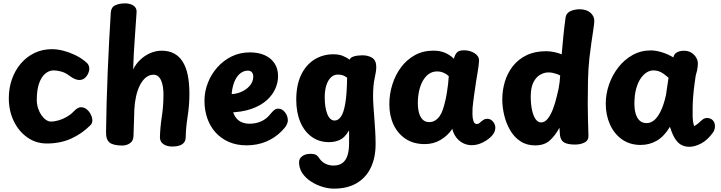

<svg xmlns="http://www.w3.org/2000/svg" viewBox="-20 -853 4278 1140"><path d="M480.8 -492.2Q498 -479.6 504.2 -469Q510.3 -458.4 510.3 -444.3Q510.3 -432.3 503.4 -416.5Q496.4 -400.7 483.2 -389.3Q469.9 -378 450.1 -378Q438.3 -378 423.3 -384.5Q408.3 -391 388.3 -406Q365.3 -423 340.7 -429Q316.1 -435 298.1 -435Q272.6 -435 249.7 -416.6Q226.8 -398.1 212.6 -359.6Q198.4 -321 198.4 -260Q198.4 -233.3 206.3 -209.6Q214.1 -185.9 226.4 -168.5Q238.7 -151.1 253.4 -141.1Q268.1 -131.1 282.7 -131.1Q302.8 -131.1 327.2 -138.2Q351.7 -145.3 375.2 -158.5Q398.7 -171.7 413.9 -187.7Q429.4 -204 440.1 -210.2Q450.7 -216.4 460.8 -216.4Q479.8 -216.4 495.2 -203.7Q510.7 -191 519.5 -172.3Q528.3 -153.7 528.3 -137Q528.3 -121 516.3 -109Q465.3 -58 401.3 -29.5Q337.3 -1 258.3 -1Q193.3 -1 142.2 -37.1Q91.1 -73.1 61.7 -134.1Q32.3 -195.1 32.3 -270Q32.3 -330 50.9 -382.8Q69.4 -435.6 103.6 -475.6Q137.7 -515.7 184.6 -538.3Q231.6 -561 288.3 -561Q321.2 -561 356 -551.9Q390.8 -542.9 423.2 -527.5Q455.7 -512.1 480.8 -492.2Z M637.8 -778Q639.8 -809.9 663.7 -821.4Q687.6 -833 725.2 -833Q739.3 -833 755.2 -828.1Q771 -823.2 781.8 -811.1Q792.6 -799 790.8 -778Q786.6 -706.1 780.1 -622.1Q773.6 -538 770.6 -441Q786.1 -472.9 812.4 -497.9Q838.7 -523 871.8 -537.5Q905 -552 939.6 -552Q982.7 -552 1013.9 -535.2Q1045.2 -518.3 1065.4 -485.6Q1085.7 -452.8 1095.1 -405.3Q1104.6 -357.8 1104.6 -297Q1104.6 -228.9 1094.1 -161.8Q1083.6 -94.7 1082.6 -38Q1082.6 -11 1062.4 3Q1042.3 17 1001.6 17Q971.6 17 950.6 3Q929.6 -11 929.6 -38Q930.6 -92.9 940.6 -158.5Q950.6 -224.1 950.6 -292Q950.6 -314.4 947.6 -335.2Q944.6 -355.9 937.7 -372.7Q930.9 -389.4 919.5 -399.4Q908.1 -409.4 892.1 -409.4Q866 -409.4 845.4 -392.4Q824.9 -375.3 810.3 -346.1Q795.8 -316.9 787.7 -279.9Q779.6 -242.9 777.6 -203Q777.6 -192.6 776.7 -170.7Q775.8 -148.9 775.2 -123.9Q774.6 -99 773.6 -77.6Q772.6 -56.1 772.6 -44.9Q771.6 -15.9 751.4 -2.4Q731.3 11.1 706.6 11.1Q653.3 11.1 630.9 -6.4Q608.6 -23.9 609.6 -69.9Q610.6 -151.9 613.1 -243.9Q615.6 -335.9 619.6 -430Q623.6 -524.1 628.2 -612.9Q632.8 -701.7 637.8 -778Z M1443.7 9.9Q1385 9.9 1338.6 -10.4Q1292.2 -30.7 1259.9 -66.6Q1227.6 -102.4 1210.8 -150.7Q1194 -199 1194 -255Q1194 -309 1214 -360.5Q1234 -412 1270.3 -453Q1306.6 -494 1355.6 -518Q1404.7 -542 1463.8 -542Q1514.4 -542 1552.2 -525Q1589.9 -508 1610.4 -476.3Q1631 -444.7 1631 -400.6Q1631 -364.1 1615.1 -327.2Q1599.2 -290.2 1564.7 -258.6Q1530.2 -227 1473.6 -206.7Q1416.9 -186.4 1335.1 -184.9L1334.3 -294.1Q1374 -291.9 1407.6 -305.4Q1441.2 -318.9 1462.4 -343.2Q1483.7 -367.6 1483.7 -398.4Q1483.7 -414.4 1475.4 -424Q1467.1 -433.6 1451.3 -433.6Q1433 -433.6 1415.7 -423.5Q1398.3 -413.4 1384.6 -392.6Q1370.8 -371.7 1362.6 -339.3Q1354.4 -307 1354.4 -262.7Q1354.4 -205.3 1369.2 -174.1Q1383.9 -142.8 1408.1 -130.6Q1432.2 -118.4 1461 -118.4Q1500 -118.4 1531.6 -132.8Q1563.1 -147.1 1585.7 -176.1Q1597.1 -190.6 1608 -199.3Q1618.9 -208 1632 -208Q1655 -208 1672 -186.4Q1689 -164.8 1689 -138Q1689 -125 1680.9 -109.9Q1672.8 -94.8 1652 -74Q1611.9 -33.4 1559.1 -11.8Q1506.3 9.9 1443.7 9.9Z M1739 -261Q1739 -347 1767.4 -407.2Q1795.9 -467.3 1846 -499Q1896.1 -530.7 1959.1 -530.7Q1992.3 -530.7 2015.4 -521.2Q2038.4 -511.8 2056 -498.7Q2060.8 -510.3 2073.7 -515.5Q2086.6 -520.7 2102.4 -522.7Q2118.2 -524.7 2129.9 -524.7Q2166.2 -524.9 2190.2 -509.5Q2214.1 -494.1 2214.1 -454.9Q2214.1 -430.9 2204.6 -388.9Q2195.1 -347 2195.1 -282Q2195.1 -252 2197.6 -219.5Q2200.1 -187 2202.6 -151.5Q2205.1 -116 2207.6 -77.5Q2210.1 -39 2210.1 3Q2210.1 83 2181.6 142.5Q2153.1 202 2097.9 234.5Q2042.7 267 1962.6 267Q1929.6 267 1893.4 255.9Q1857.3 244.8 1826.1 224.5Q1794.8 204.2 1775.2 175.2Q1755.6 146.1 1755.6 110.4Q1755.6 88.7 1774.1 74.6Q1792.7 60.4 1823.1 60.4Q1849.1 60.4 1860.1 69.1Q1871 77.7 1877.6 89.2Q1889.9 107.7 1911.7 118.8Q1933.6 129.9 1960.1 129.9Q1993.6 129.9 2013.9 114.3Q2034.3 98.7 2043.4 69.4Q2052.6 40.2 2052.6 -1Q2052.6 -15.1 2052.6 -26.6Q2052.6 -38 2052.9 -50.3Q2053.3 -62.7 2052.3 -78.7Q2028 -36.3 1998.5 -22.7Q1969 -9 1934 -9Q1874.3 -9 1830.3 -41Q1786.3 -73 1762.7 -129.5Q1739 -186 1739 -261ZM1908 -274.4Q1908 -243.1 1912.2 -218.1Q1916.3 -193.1 1923.8 -174.8Q1931.2 -156.6 1942.2 -146.9Q1953.2 -137.3 1966.7 -137.3Q1988.7 -137.3 2004.9 -161.3Q2021.2 -185.2 2030.5 -241.3Q2039.8 -297.3 2041 -391.6Q2026.6 -402.4 2014.4 -406.3Q2002.3 -410.1 1985.3 -410.1Q1962.7 -410.1 1945.2 -393.8Q1927.8 -377.4 1917.9 -347.1Q1908 -316.8 1908 -274.4Z M2291.7 -234Q2291.7 -294.6 2309.7 -351.6Q2327.7 -408.7 2361.4 -453.8Q2395.2 -499 2443.6 -525.7Q2492 -552.3 2553.6 -552.3Q2592.9 -552.3 2622.2 -539.7Q2651.6 -527.1 2675.1 -504.1Q2680.1 -526.1 2691.9 -540.3Q2703.8 -554.4 2734.6 -554.4Q2770.9 -554.4 2798.1 -536.9Q2825.3 -519.3 2824.3 -492.4Q2823.3 -465.3 2815 -418.7Q2806.7 -372 2800.7 -327Q2798.7 -313 2795.4 -291Q2792.2 -269 2789.7 -247.5Q2787.2 -226 2785.7 -211Q2784.9 -195.9 2785.2 -173.2Q2785.4 -150.6 2791.2 -133.6Q2797 -116.7 2811 -116.7Q2818.9 -116.7 2824.8 -120.8Q2830.7 -124.9 2837.1 -131.6Q2846.8 -139.4 2854.3 -143.6Q2861.9 -147.7 2874.2 -147.7Q2887.6 -147.7 2899.5 -138.3Q2911.4 -128.9 2917.7 -112.8Q2924 -96.7 2918.3 -77.2Q2913.7 -58.2 2892.1 -38.2Q2870.4 -18.1 2840.9 -4.6Q2811.4 9 2781.6 9Q2752.8 9 2728.8 -3.4Q2704.9 -15.8 2688.6 -37.5Q2672.2 -59.2 2665.7 -88.1Q2639.6 -48.8 2597.3 -23.1Q2555.1 2.6 2502 2.6Q2435.7 2.6 2388.8 -28.3Q2341.9 -59.2 2316.8 -112.6Q2291.7 -166 2291.7 -234ZM2460.9 -241.1Q2460.9 -209.2 2467.7 -183.7Q2474.6 -158.1 2489.4 -143.1Q2504.2 -128.1 2528.3 -128.1Q2547.8 -128.1 2563.1 -137.5Q2578.4 -146.9 2590.3 -163.4Q2602.2 -180 2609.3 -202Q2617 -225.4 2622.9 -250.4Q2628.9 -275.3 2633.1 -301.2Q2637.3 -327.1 2640.3 -352.3Q2643.3 -377.4 2644.6 -401.1Q2630.7 -414.1 2612.9 -421.5Q2595.1 -428.9 2574.7 -428.9Q2548 -428.9 2526.9 -414.3Q2505.8 -399.7 2491.1 -374Q2476.4 -348.3 2468.7 -314.3Q2460.9 -280.2 2460.9 -241.1Z M2962.3 -263Q2962.3 -317 2977.7 -368.2Q2993.1 -419.3 3024.9 -460Q3056.7 -500.7 3105.9 -524.8Q3155.1 -549 3222.8 -549Q3246.4 -549 3272.6 -543.3Q3298.8 -537.7 3315 -530Q3320 -589 3325.3 -642.2Q3330.7 -695.3 3338.3 -750.1Q3341.9 -769.4 3355.1 -779.4Q3368.3 -789.4 3386 -793.7Q3403.7 -798 3419.9 -798Q3462.6 -798 3485.6 -777.6Q3508.7 -757.1 3508.7 -729.1Q3508.7 -715.1 3503.2 -679.3Q3497.7 -643.6 3491.2 -597.8Q3484.7 -552 3479.7 -509Q3472.7 -444 3471.2 -377.5Q3469.7 -311 3469.7 -238Q3469.7 -187 3471.2 -138.6Q3472.7 -90.1 3473.9 -49.7Q3475.7 -20.1 3451.6 -7.4Q3427.4 5.3 3394.9 5.3Q3351.8 5.3 3330.4 -6.6Q3309 -18.6 3304.9 -49.7Q3304.1 -58.4 3303.6 -66.6Q3303.1 -74.7 3302.6 -81.9Q3302.1 -89.2 3301.9 -94.8Q3276.9 -48.6 3244.6 -19.1Q3212.2 10.3 3157.7 10.3Q3106.4 10.3 3069.3 -14.6Q3032.2 -39.4 3008.7 -80.3Q2985.1 -121.2 2973.7 -169.1Q2962.3 -217 2962.3 -263ZM3131.3 -280.2Q3131.3 -233.7 3139 -198.9Q3146.7 -164.1 3160.4 -145.1Q3174.1 -126 3192.7 -126Q3214.2 -126 3231.8 -147.7Q3249.3 -169.3 3262.9 -204.7Q3276.4 -240.1 3286.1 -281.4Q3292.6 -305.7 3296.5 -325.8Q3300.4 -346 3302.7 -365.4Q3304.9 -384.9 3306.1 -404.7Q3294.4 -410.9 3282.9 -414.7Q3271.4 -418.6 3259.8 -420.8Q3248.2 -423 3236.1 -423Q3211.8 -423 3187.6 -409.4Q3163.3 -395.8 3147.3 -364.7Q3131.3 -333.7 3131.3 -280.2Z M4072.8 18.6Q4049.1 18.6 4028.4 8.9Q4007.7 -0.8 3990.2 -26.4Q3972.7 -52.1 3957.7 -100.1Q3924 -43.6 3880.3 -18Q3836.6 7.6 3783.9 7.6Q3719.8 7.6 3673.2 -25.3Q3626.7 -58.2 3601.7 -114.1Q3576.7 -170 3576.7 -238Q3576.7 -295 3596.1 -350.9Q3615.4 -406.8 3651.1 -452.8Q3686.8 -498.9 3736 -526.3Q3785.2 -553.7 3844.7 -553.7Q3873.7 -553.7 3909.2 -542.9Q3944.7 -532.1 3978.2 -512.1Q3982 -532.9 3999.6 -542.3Q4017.2 -551.7 4040.7 -551.7Q4067 -551.7 4085.4 -539.9Q4103.9 -528.1 4113.7 -510.9Q4123.6 -493.7 4123.6 -476Q4123.6 -467 4122.4 -456.6Q4121.3 -446.2 4118.6 -433.5Q4115.8 -420.8 4110.7 -403.6Q4108.2 -386.8 4103.5 -352.7Q4098.8 -318.6 4095.7 -280.1Q4092.6 -241.6 4092.6 -212.7Q4092.6 -193.7 4092.5 -173.7Q4092.4 -153.8 4094.4 -136Q4096.3 -118.2 4101.6 -104.1Q4116.4 -112.6 4123.8 -118.9Q4131.1 -125.2 4138.1 -131.7Q4150.3 -143.6 4159 -148Q4167.7 -152.4 4177 -152.4Q4198.7 -152.4 4211.9 -139.1Q4225.1 -125.8 4225.1 -103.2Q4225.1 -93.9 4221.8 -83.1Q4218.6 -72.2 4212.2 -64.7Q4180.4 -20.7 4143 -1.1Q4105.6 18.6 4072.8 18.6ZM3819.9 -122.1Q3843.8 -122.1 3864.6 -139.6Q3885.4 -157.1 3903.3 -193.7Q3921.1 -230.3 3934.1 -288L3949.4 -391.4Q3921.7 -415.8 3902.4 -425.3Q3883.2 -434.9 3858.1 -434.9Q3839.6 -434.9 3820.1 -423.2Q3800.7 -411.6 3783.8 -386.9Q3767 -362.3 3756.8 -324.6Q3746.7 -286.8 3746.7 -234Q3746.7 -205.8 3753.7 -180Q3760.8 -154.2 3776.6 -138.2Q3792.3 -122.1 3819.9 -122.1Z"/></svg>

Font: Playpen Sans Hebrew
Style: Regular
Weight: 400
Designer: Tom Grace, Laura Meseguer, Veronika Burian, José Scaglione
Foundry: TypeTogether
Version: Version 2.000